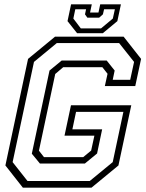

<svg xmlns="http://www.w3.org/2000/svg" viewBox="-20 -870 679 890"><path d="M86 0 5 -103 110 -597 235 -700H553L634 -597L607 -471H466L478.5 -528L454.5 -558.5H273L236 -527L160.5 -171.5L184 -141.5H365.5L402.5 -172L417.5 -241H279L309 -382H588.5L529 -103L404 0ZM107.5 -31H396L502.5 -118.5L552 -351.5H332.5L315.5 -270.5H453.5L430 -158.5L373.5 -112H165L127.5 -157.5L209.5 -543L266 -589.5H474.5L511.5 -543L502.5 -500H583.5L601.5 -583L532 -670.5H243.5L137.5 -583L38.5 -118.5ZM337.5 -716 293 -772 309.5 -850H405.5L397.5 -812H436.5L444.5 -850H540.5L524 -772L456.5 -716ZM354.5 -738.5H448.5L503 -784L512.5 -827H462.5L457 -803.5L439.5 -788H385L374 -803.5L379 -827H329L320 -784Z"/></svg>

Font: Tourney Thin Light
Style: Italic
Weight: 300
Italic angle: -12°
Version: Version 1.015